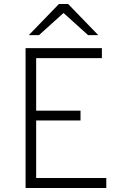

<svg xmlns="http://www.w3.org/2000/svg" viewBox="-20 -941 629 961"><path d="M108 -700H490V-650H161V-387H383V-338H161V-50H512V0H108ZM298 -876 175 -765H124L275 -921H321L472 -765H421Z"/></svg>

Font: Overpass ExtraLight
Style: Regular
Weight: 200
Designer: Delve Withrington, Thomas Jockin
Foundry: Delve Fonts
Version: Version 3.000;DELV;Overpass